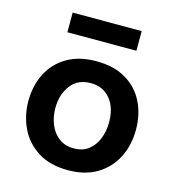

<svg xmlns="http://www.w3.org/2000/svg" viewBox="-107 -790 811 892"><g transform="rotate(15 299.0 -343.5)"><path d="M301 12.5Q213 12.5 155 -24.5Q97 -61.5 68.5 -121.5Q40 -181.5 40 -251Q40 -325.5 70 -384.2Q100 -443 157.8 -477Q215.5 -511 298.5 -511Q383.5 -511 441.2 -476.5Q499 -442 528.2 -383.2Q557.5 -324.5 557.5 -251Q557.5 -176 527.2 -116.5Q497 -57 439.5 -22.2Q382 12.5 301 12.5ZM300.5 -92.5Q343.5 -92.5 371.8 -115Q400 -137.5 414 -173.8Q428 -210 428 -251Q428 -322.5 393 -364.2Q358 -406 300 -406Q236.5 -406 203 -361.2Q169.5 -316.5 169.5 -251Q169.5 -210 184 -173.8Q198.5 -137.5 227.8 -115Q257 -92.5 300.5 -92.5ZM132.5 -606V-700.5H464.5V-606Z"/></g></svg>

Font: Commissioner SemiBold
Style: Regular
Weight: 600
Designer: Kostas Bartsokas
Foundry: Kostas Bartsokas
Version: Version 1.000; ttfautohint (v1.8.3)